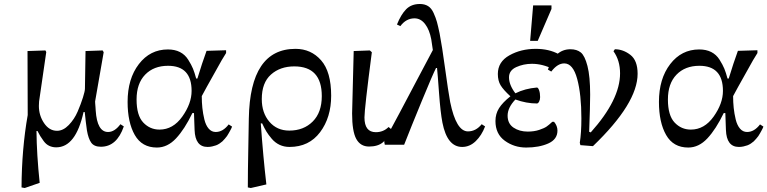

<svg xmlns="http://www.w3.org/2000/svg" viewBox="-20 -726 3849 963"><path d="M500 -464 457 -217Q457 -214 457.5 -206.5Q458 -199 459 -188Q460 -177 460 -172Q467 -64 522 -64Q555 -64 584 -103L601 -92Q566 10 486 10Q452 10 437.5 -10.5Q423 -31 416 -72Q410 -114 405 -164H399Q360 13 262 13Q243 13 227 5.5Q211 -2 199 -18.5Q187 -35 182 -43.5Q177 -52 168 -69H163Q164 48 179 191L104 217L88 214Q89 21 119 -149L118 -470L208 -473L212 -465L176 -217Q175 -207 175 -195Q175 -147 201 -108.5Q227 -70 266 -70Q297 -70 325 -99Q353 -128 369.5 -166.5Q386 -205 396 -237Q406 -269 406 -281L409 -470L495 -473Z M964 -332H970Q994 -411 1016 -471L1114 -474V-460L1092 -424Q992 -246 992 -244Q992 -213 995 -184.5Q998 -156 1005 -127Q1012 -98 1026.5 -81Q1041 -64 1062 -64Q1098 -64 1127 -102L1144 -91Q1144 -90 1140 -81.5Q1136 -73 1134 -70Q1132 -67 1127 -57.5Q1122 -48 1118.5 -43.5Q1115 -39 1108 -30.5Q1101 -22 1095.5 -17Q1090 -12 1081 -6Q1072 0 1063.5 3Q1055 6 1044 8.5Q1033 11 1021 11Q959 11 956 -74Q955 -87 954.5 -115Q954 -143 953 -159H945Q906 -78 863 -32Q820 14 767 14Q692 14 656 -49Q620 -112 620 -215Q620 -331 676.5 -404.5Q733 -478 822 -478Q857 -478 882.5 -465Q908 -452 924 -426.5Q940 -401 948 -381.5Q956 -362 964 -332ZM780 -76Q848 -76 894.5 -141.5Q941 -207 941 -270Q941 -396 823 -396Q751 -396 708 -351.5Q665 -307 665 -227Q665 -147 698.5 -111.5Q732 -76 780 -76Z M1316 199 1238 217 1223 214Q1223 136 1225.5 11Q1228 -114 1228 -132Q1234 -481 1462 -481Q1540 -481 1590.5 -423.5Q1641 -366 1641 -246Q1641 -137 1585.5 -63Q1530 11 1432 11Q1405 11 1382.5 0.5Q1360 -10 1343 -30Q1326 -50 1316 -66.5Q1306 -83 1295 -107H1288Q1300 62 1316 199ZM1293 -229Q1293 -160 1331 -115.5Q1369 -71 1431 -71Q1503 -71 1548.5 -116.5Q1594 -162 1594 -244Q1594 -393 1456 -393Q1385 -393 1339 -352Q1293 -311 1293 -229Z M1746 -157Q1746 -177 1754 -470L1835 -473L1845 -464Q1808 -180 1808 -137Q1808 -63 1865 -63Q1903 -63 1929 -89L1946 -75Q1926 -33 1900.5 -12Q1875 9 1831 9Q1788 9 1767 -29Q1746 -67 1746 -157Z M2185 -558Q2197 -496 2212.5 -382Q2228 -268 2238 -214Q2268 -67 2327 -67Q2367 -67 2396 -103L2413 -92Q2396 -47 2366 -18Q2336 11 2298 11Q2223 11 2199 -111Q2189 -163 2182 -260Q2175 -357 2172 -385H2167Q2151 -354 2096 -220.5Q2041 -87 2007 0H1910L1907 -16Q1941 -78 1983 -157.5Q2025 -237 2075.5 -332.5Q2126 -428 2151 -475Q2150 -486 2143 -529Q2134 -577 2112 -605.5Q2090 -634 2059 -634Q2017 -634 1988 -595L1971 -603Q1991 -653 2017 -679.5Q2043 -706 2086 -706Q2110 -706 2127 -695.5Q2144 -685 2155 -660.5Q2166 -636 2171.5 -616Q2177 -596 2185 -558Z M2565 -258Q2613 -282 2673 -287Q2679 -287 2684 -273Q2689 -259 2689 -239Q2689 -226 2684 -216.5Q2679 -207 2673 -207Q2620 -207 2565 -227Q2526 -186 2526 -146Q2526 -106 2555.5 -86Q2585 -66 2627 -66Q2659 -66 2684.5 -74.5Q2710 -83 2722 -91.5Q2734 -100 2750 -115H2759Q2776 -95 2776 -71Q2776 -27 2730 -6.5Q2684 14 2619 14Q2559 14 2512 -20Q2465 -54 2465 -119Q2465 -155 2483 -183.5Q2501 -212 2540 -243Q2505 -275 2491 -298Q2477 -321 2477 -355Q2477 -416 2535 -448.5Q2593 -481 2667 -481Q2734 -481 2783 -454V-437L2755 -379Q2701 -406 2648 -406Q2606 -406 2569.5 -389.5Q2533 -373 2533 -338Q2533 -300 2565 -258ZM2639 -521 2654 -699H2746V-681L2677 -521Z M2954 7 2891 2 2888 -10Q2896 -60 2896 -132Q2896 -252 2875 -330Q2854 -408 2810 -408Q2776 -408 2745 -367L2728 -377Q2763 -479 2841 -479Q2873 -479 2893 -463Q2913 -447 2926.5 -395Q2940 -343 2940 -251Q2940 -195 2935 -65L2943 -62Q3090 -226 3090 -358Q3090 -423 3057 -469L3064 -479Q3105 -479 3141.5 -451Q3178 -423 3178 -356Q3178 -208 2954 7Z M3629 -332H3635Q3659 -411 3681 -471L3779 -474V-460L3757 -424Q3657 -246 3657 -244Q3657 -213 3660 -184.5Q3663 -156 3670 -127Q3677 -98 3691.5 -81Q3706 -64 3727 -64Q3763 -64 3792 -102L3809 -91Q3809 -90 3805 -81.5Q3801 -73 3799 -70Q3797 -67 3792 -57.5Q3787 -48 3783.5 -43.5Q3780 -39 3773 -30.5Q3766 -22 3760.5 -17Q3755 -12 3746 -6Q3737 0 3728.5 3Q3720 6 3709 8.5Q3698 11 3686 11Q3624 11 3621 -74Q3620 -87 3619.5 -115Q3619 -143 3618 -159H3610Q3571 -78 3528 -32Q3485 14 3432 14Q3357 14 3321 -49Q3285 -112 3285 -215Q3285 -331 3341.5 -404.5Q3398 -478 3487 -478Q3522 -478 3547.5 -465Q3573 -452 3589 -426.5Q3605 -401 3613 -381.5Q3621 -362 3629 -332ZM3445 -76Q3513 -76 3559.5 -141.5Q3606 -207 3606 -270Q3606 -396 3488 -396Q3416 -396 3373 -351.5Q3330 -307 3330 -227Q3330 -147 3363.5 -111.5Q3397 -76 3445 -76Z"/></svg>

Font: myMathFont
Style: Regular
Weight: 400
Designer: Ross Mills, John Hudson & Paul Hanslow, Tiro Typeworks Ltd; with prior portions MicroPress Inc., and Coen Hoffman. Math 
Foundry: Tiro Typeworks Ltd
Version: Version 2.13 b171